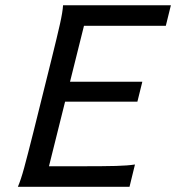

<svg xmlns="http://www.w3.org/2000/svg" viewBox="-20 -719 678 739"><path d="M527.8 -404.3 508.8 -327.6H230.5L168.5 -79.1H297.4Q381.3 -79.1 426.5 -80.3Q471.7 -81.5 499.5 -85.9L478.5 0H48.8Q60.1 -25.9 73 -73.2Q85.9 -120.6 107.9 -208L178.2 -490.7Q200.7 -581.1 210.9 -627Q221.2 -672.9 222.7 -698.7H637.7L618.2 -619.6H303.2L249.5 -404.3Z"/></svg>

Font: Lesson One
Style: Italic
Weight: 400
Italic angle: -14°
Designer: But Ko, Victor Gaultney, Annie Olsen, Julie Remington, Don Collingsworth, Eric Hays, Becca Hirsbrunner
Version: Version 1.100